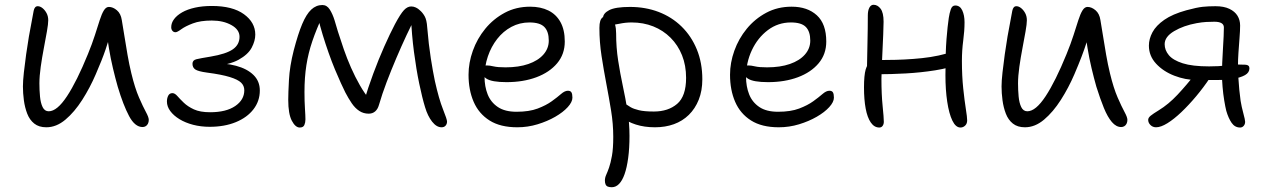

<svg xmlns="http://www.w3.org/2000/svg" viewBox="-20 -523 5313 804"><path d="M174 10Q143 10 123.5 -5.5Q104 -21 94 -47Q84 -73 80 -103Q76 -133 76 -161Q76 -184 80 -220Q84 -256 89.5 -295.5Q95 -335 101 -370Q107 -405 111 -424Q117 -459 121 -478Q125 -497 138 -497Q148 -497 158 -489Q168 -481 175 -468Q182 -455 182 -438Q182 -423 176.5 -391.5Q171 -360 163.5 -321Q156 -282 150.5 -243Q145 -204 145 -174Q145 -146 147.5 -119Q150 -92 158.5 -74.5Q167 -57 184 -57Q219 -57 260.5 -120Q302 -183 348 -296Q366 -340 377.5 -376Q389 -412 397.5 -438.5Q406 -465 415 -479.5Q424 -494 436 -494Q453 -494 469.5 -480Q486 -466 490 -439Q495 -410 501 -372Q507 -334 514 -293.5Q521 -253 530 -216Q545 -154 562 -115Q579 -76 591 -54Q603 -32 603 -21Q603 -12 599.5 -5Q596 2 590 5.5Q584 9 577 9Q545 9 520.5 -37Q496 -83 473 -160Q463 -195 453 -237Q443 -279 436 -322Q429 -365 425 -401L448 -396Q436 -357 422 -315.5Q408 -274 381 -212Q357 -156 324.5 -105Q292 -54 254 -22Q216 10 174 10Z M858 8Q821 8 788.5 -0.5Q756 -9 731.5 -24Q707 -39 693 -58Q679 -77 679 -98Q679 -112 684.5 -122.5Q690 -133 702 -133Q712 -133 722.5 -121Q733 -109 749.5 -93Q766 -77 792 -65Q818 -53 860 -53Q927 -53 965 -79Q1003 -105 1003 -145Q1003 -164 989.5 -177Q976 -190 942 -200.5Q908 -211 847 -219Q810 -224 798 -232Q786 -240 786 -256Q786 -271 802.5 -275Q819 -279 862 -286Q927 -297 955 -316.5Q983 -336 983 -369Q983 -399 949 -418Q915 -437 867 -437Q819 -437 787.5 -425Q756 -413 739 -400.5Q722 -388 715 -388Q707 -388 702 -394Q697 -400 697 -409Q697 -427 709 -443Q721 -459 743 -471.5Q765 -484 796.5 -491Q828 -498 867 -498Q954 -498 1001.5 -463.5Q1049 -429 1049 -378Q1049 -352 1034 -323.5Q1019 -295 979.5 -273Q940 -251 866 -245L862 -258Q922 -260 968.5 -247.5Q1015 -235 1041.5 -209Q1068 -183 1068 -144Q1068 -100 1041.5 -65.5Q1015 -31 967.5 -11.5Q920 8 858 8Z M1235 11Q1217 11 1202 -17.5Q1187 -46 1187 -105Q1187 -132 1190 -188.5Q1193 -245 1210 -312Q1228 -381 1245.5 -422.5Q1263 -464 1283.5 -483Q1304 -502 1330 -502Q1349 -502 1361 -483Q1373 -464 1381 -438Q1389 -412 1395 -391Q1406 -356 1419.5 -317Q1433 -278 1450 -239.5Q1467 -201 1487 -166Q1507 -131 1529 -105L1504 -98Q1521 -155 1543 -214.5Q1565 -274 1589 -328Q1613 -382 1634 -422Q1657 -465 1671.5 -480.5Q1686 -496 1702 -496Q1712 -496 1721.5 -491.5Q1731 -487 1738 -480Q1749 -471 1758 -455.5Q1767 -440 1769 -408Q1775 -336 1784 -279Q1793 -222 1801 -184Q1818 -108 1835 -65.5Q1852 -23 1852 -14Q1852 -4 1846 3Q1840 10 1829 10Q1808 10 1789.5 -13.5Q1771 -37 1760 -74Q1748 -113 1735.5 -173Q1723 -233 1713.5 -305.5Q1704 -378 1701 -452L1723 -457Q1704 -422 1682.5 -376Q1661 -330 1639.5 -279.5Q1618 -229 1599 -179Q1580 -129 1567 -84Q1562 -66 1551 -56.5Q1540 -47 1524 -47Q1502 -47 1484.5 -58.5Q1467 -70 1453 -90.5Q1439 -111 1426 -136Q1419 -150 1407.5 -175Q1396 -200 1382.5 -232.5Q1369 -265 1356 -302Q1343 -339 1331.5 -376.5Q1320 -414 1312 -449L1332 -459Q1305 -401 1288 -351Q1271 -301 1263 -250Q1255 -199 1255 -138Q1255 -98 1257 -68Q1259 -38 1259 -23Q1259 -10 1254.5 0.5Q1250 11 1235 11Z M2146 10Q2075 10 2030 -18.5Q1985 -47 1963.5 -96.5Q1942 -146 1942 -210Q1942 -260 1960 -310.5Q1978 -361 2012 -402.5Q2046 -444 2093.5 -469.5Q2141 -495 2200 -495Q2244 -495 2276.5 -479Q2309 -463 2327 -430.5Q2345 -398 2345 -349Q2345 -296 2313 -258Q2281 -220 2226 -199.5Q2171 -179 2101 -179Q2039 -179 2016.5 -194Q1994 -209 1994 -227Q1994 -238 1999.5 -243.5Q2005 -249 2019 -249Q2030 -249 2047 -245Q2064 -241 2097 -241Q2152 -241 2192.5 -255Q2233 -269 2255.5 -294.5Q2278 -320 2278 -353Q2278 -391 2259.5 -410Q2241 -429 2197 -429Q2156 -429 2121.5 -410.5Q2087 -392 2062 -360Q2037 -328 2023 -287Q2009 -246 2009 -201Q2009 -161 2022 -128Q2035 -95 2064.5 -75Q2094 -55 2143 -55Q2196 -55 2231.5 -68.5Q2267 -82 2290.5 -99Q2314 -116 2329.5 -129.5Q2345 -143 2358 -143Q2369 -143 2373 -136Q2377 -129 2377 -114Q2377 -96 2357.5 -74.5Q2338 -53 2305 -34Q2272 -15 2231 -2.5Q2190 10 2146 10Z M2723 10Q2678 10 2642.5 -1.5Q2607 -13 2586 -30.5Q2565 -48 2565 -67Q2565 -78 2569 -85Q2573 -92 2585 -92Q2594 -92 2601.5 -86.5Q2609 -81 2621 -74Q2633 -67 2655.5 -61.5Q2678 -56 2718 -56Q2778 -56 2815.5 -88Q2853 -120 2853 -197Q2853 -249 2836 -291.5Q2819 -334 2788 -365Q2757 -396 2715.5 -412.5Q2674 -429 2625 -429Q2599 -429 2573.5 -423.5Q2548 -418 2533 -418Q2524 -418 2517.5 -422Q2511 -426 2508 -433Q2505 -440 2505 -447Q2505 -467 2531 -480.5Q2557 -494 2618 -494Q2683 -494 2738 -473Q2793 -452 2834 -412Q2875 -372 2898 -316Q2921 -260 2921 -191Q2921 -143 2906 -105.5Q2891 -68 2864.5 -42Q2838 -16 2802 -3Q2766 10 2723 10ZM2542 261Q2532 261 2525.5 258.5Q2519 256 2516 249.5Q2513 243 2513 233Q2513 221 2518.5 209Q2524 197 2530.5 178.5Q2537 160 2542.5 129.5Q2548 99 2548 50Q2548 -4 2539 -59.5Q2530 -115 2519 -172.5Q2508 -230 2499 -288.5Q2490 -347 2490 -406Q2490 -424 2493.5 -435Q2497 -446 2504.5 -451Q2512 -456 2523 -456Q2535 -456 2543 -446Q2551 -436 2555.5 -420Q2560 -404 2560 -384Q2560 -324 2568.5 -269.5Q2577 -215 2588 -163.5Q2599 -112 2607.5 -60.5Q2616 -9 2616 46Q2616 98 2610.5 138.5Q2605 179 2595.5 206Q2586 233 2572.5 247Q2559 261 2542 261Z M3241 10Q3170 10 3125 -18.5Q3080 -47 3058.5 -96.5Q3037 -146 3037 -210Q3037 -260 3055 -310.5Q3073 -361 3107 -402.5Q3141 -444 3188.5 -469.5Q3236 -495 3295 -495Q3361 -495 3400.5 -459Q3440 -423 3440 -349Q3440 -296 3408 -258Q3376 -220 3321 -199.5Q3266 -179 3196 -179Q3134 -179 3111.5 -194Q3089 -209 3089 -227Q3089 -238 3094.5 -243.5Q3100 -249 3114 -249Q3125 -249 3142 -245Q3159 -241 3192 -241Q3247 -241 3287.5 -255Q3328 -269 3350.5 -294.5Q3373 -320 3373 -353Q3373 -391 3354.5 -410Q3336 -429 3292 -429Q3238 -429 3195.5 -397Q3153 -365 3128.5 -313Q3104 -261 3104 -201Q3104 -161 3117 -128Q3130 -95 3159.5 -75Q3189 -55 3238 -55Q3291 -55 3326.5 -68.5Q3362 -82 3385.5 -99Q3409 -116 3424.5 -129.5Q3440 -143 3453 -143Q3464 -143 3468 -136Q3472 -129 3472 -114Q3472 -96 3452.5 -74.5Q3433 -53 3400 -34Q3367 -15 3326 -2.5Q3285 10 3241 10Z M3662 11Q3641 11 3626.5 -10Q3612 -31 3605 -68.5Q3598 -106 3598 -157Q3598 -207 3605 -232Q3612 -257 3630 -266Q3639 -271 3655 -271.5Q3671 -272 3695 -272Q3768 -272 3840.5 -279.5Q3913 -287 3977 -309L4004 -257Q3956 -238 3896 -228.5Q3836 -219 3773 -215.5Q3710 -212 3652 -212L3610 -215Q3611 -274 3612.5 -340.5Q3614 -407 3614 -458Q3614 -479 3620.5 -491Q3627 -503 3638 -503Q3655 -503 3667.5 -486.5Q3680 -470 3680 -432Q3680 -410 3678.5 -378.5Q3677 -347 3675.5 -312Q3674 -277 3672.5 -245.5Q3671 -214 3671 -193Q3671 -128 3676 -79Q3681 -30 3681 -13Q3681 -3 3676 4Q3671 11 3662 11ZM4002 11Q3982 11 3968 -18Q3954 -47 3946.5 -97Q3939 -147 3939 -208Q3939 -304 3943.5 -359.5Q3948 -415 3953 -448Q3956 -468 3961.5 -484Q3967 -500 3980 -500Q4000 -500 4009.5 -479.5Q4019 -459 4019 -430Q4019 -394 4013.5 -353Q4008 -312 4008 -268Q4008 -205 4013.5 -153Q4019 -101 4024.5 -66.5Q4030 -32 4030 -19Q4030 -5 4021.5 3Q4013 11 4002 11Z M4272 10Q4241 10 4221.5 -5.5Q4202 -21 4192 -47Q4182 -73 4178 -103Q4174 -133 4174 -161Q4174 -184 4178 -220Q4182 -256 4187.5 -295.5Q4193 -335 4199 -370Q4205 -405 4209 -424Q4215 -459 4219 -478Q4223 -497 4236 -497Q4246 -497 4256 -489Q4266 -481 4273 -468Q4280 -455 4280 -438Q4280 -423 4274.5 -391.5Q4269 -360 4261.5 -321Q4254 -282 4248.5 -243Q4243 -204 4243 -174Q4243 -146 4245.5 -119Q4248 -92 4256.5 -74.5Q4265 -57 4282 -57Q4317 -57 4358.5 -120Q4400 -183 4446 -296Q4464 -340 4475.5 -376Q4487 -412 4495.5 -438.5Q4504 -465 4513 -479.5Q4522 -494 4534 -494Q4551 -494 4567.5 -480Q4584 -466 4588 -439Q4593 -410 4599 -372Q4605 -334 4612 -293.5Q4619 -253 4628 -216Q4643 -154 4660 -115Q4677 -76 4689 -54Q4701 -32 4701 -21Q4701 -12 4697.5 -5Q4694 2 4688 5.5Q4682 9 4675 9Q4654 9 4636 -12Q4618 -33 4602.5 -71Q4587 -109 4571 -160Q4561 -195 4551 -237Q4541 -279 4534 -322Q4527 -365 4523 -401L4546 -396Q4538 -370 4529.5 -343.5Q4521 -317 4509 -285.5Q4497 -254 4479 -212Q4455 -156 4422.5 -105Q4390 -54 4352 -22Q4314 10 4272 10Z M5173 11Q5151 11 5137.5 -8.5Q5124 -28 5115 -59Q5111 -75 5106.5 -102Q5102 -129 5099.5 -159Q5097 -189 5097 -212Q5097 -231 5098 -259Q5099 -287 5101 -316.5Q5103 -346 5104 -371Q5105 -396 5105 -408Q5105 -420 5095 -426Q5085 -432 5065 -432Q5049 -432 5031 -431Q5013 -430 4991 -426Q4936 -416 4896.5 -392.5Q4857 -369 4857 -338Q4857 -313 4874.5 -292Q4892 -271 4932.5 -258Q4973 -245 5043 -245Q5064 -245 5082.5 -246Q5101 -247 5116.5 -249Q5132 -251 5142 -252Q5152 -253 5155 -253Q5179 -253 5195.5 -252Q5212 -251 5212 -237Q5212 -219 5193.5 -208.5Q5175 -198 5144.5 -193Q5114 -188 5077 -188H4991Q4944 -188 4897.5 -206Q4851 -224 4821 -256.5Q4791 -289 4791 -332Q4791 -360 4806 -388Q4821 -416 4855.5 -440Q4890 -464 4948 -480Q4992 -492 5016.5 -494.5Q5041 -497 5070 -497Q5105 -497 5128 -486Q5151 -475 5162 -457Q5173 -439 5173 -416Q5173 -395 5170.5 -364Q5168 -333 5166 -302.5Q5164 -272 5164 -250Q5164 -226 5165.5 -199.5Q5167 -173 5169.5 -147.5Q5172 -122 5175 -101Q5179 -76 5186.5 -48.5Q5194 -21 5194 -13Q5194 -3 5188 4Q5182 11 5173 11ZM4821 10Q4807 10 4797.5 0.5Q4788 -9 4788 -21Q4788 -30 4798.5 -38.5Q4809 -47 4832 -61Q4873 -86 4911 -126.5Q4949 -167 4988 -217L5046 -196Q5020 -157 4989 -120Q4958 -83 4927 -53.5Q4896 -24 4868.5 -7Q4841 10 4821 10Z"/></svg>

Font: Shantell Sans Light
Style: Regular
Weight: 300
Designer: Stephen Nixon, Anya Danilova, Shantell Martin
Foundry: Arrow Type
Version: Version 1.011;[c5ecc13dd]